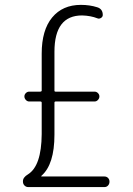

<svg xmlns="http://www.w3.org/2000/svg" viewBox="-20 -760 540 780"><path d="M93.8 -51.8Q148.4 -85.9 149.4 -214.8V-342.8Q149.4 -347.7 143.6 -347.7H98.6Q90.8 -347.7 85 -354Q79.1 -360.4 79.1 -368.2Q79.1 -376 85 -381.8Q90.8 -387.7 98.6 -387.7H143.6Q148.4 -387.7 149.4 -391.6V-542Q149.4 -637.7 191.9 -689Q234.4 -740.2 308.6 -740.2Q344.7 -740.2 375 -730.5Q397.5 -723.6 397.5 -699.2Q397.5 -691.4 390.1 -687Q382.8 -682.6 376 -685.5Q348.6 -696.3 313.5 -697.3Q201.2 -697.3 201.2 -549.8V-391.6Q201.2 -387.7 206.1 -387.7H364.3Q372.1 -387.7 377.9 -381.8Q383.8 -376 383.8 -368.2Q383.8 -360.4 377.9 -354Q372.1 -347.7 364.3 -347.7H206.1Q201.2 -347.7 201.2 -342.8V-212.9Q201.2 -91.8 148.4 -45.9Q147.5 -44.9 147.5 -43.9Q147.5 -43 148.4 -43H404.3Q413.1 -43 418.9 -37.1Q424.8 -31.2 424.8 -22Q424.8 -12.7 418.9 -6.3Q413.1 0 404.3 0H94.7Q85.9 0 79.6 -6.3Q73.2 -12.7 73.2 -22.5Q72.3 -39.1 93.8 -51.8Z"/></svg>

Font: Rounded-L Mgen+ 1mn light
Style: Regular
Weight: 200
Designer: [Source Han Sans]
Ryoko NISHIZUKA  (kana & ideographs); Paul D. Hunt (Latin, Greek & Cyrillic); Wenlong ZHANG  (bopomofo
Version: Version 1.059.20150602